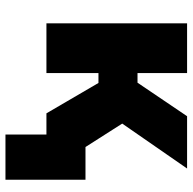

<svg xmlns="http://www.w3.org/2000/svg" viewBox="-21 -534 705 703"><g transform="rotate(90 331.5 -182.5)"><path d="M472.5 150V-143H638V150ZM395 0 238.5 -268 405.5 -515H597L432.5 -277.5L609.5 0ZM65.5 0V-515H247.5V-333.5H405V-190.5H247.5V0Z"/></g></svg>

Font: Geologica Cursive ExtraBold
Style: Regular
Weight: 800
Designer: Sindre Bremnes, Frode Helland
Foundry: Monokrom Skriftforlag AS
Version: Version 1.010;gftools[0.9.28]